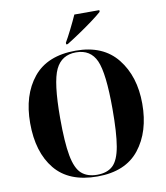

<svg xmlns="http://www.w3.org/2000/svg" viewBox="-99 -1013 957 1105"><g transform="rotate(-10 379.5 -460.5)"><path d="M381 10Q545 10 626 -92.5Q707 -195 707 -358Q707 -518 624.5 -621.5Q542 -725 382 -725Q216 -725 134 -624Q52 -523 52 -359Q52 -189 133.5 -89.5Q215 10 381 10ZM381 0Q324 0 290 -30Q256 -60 241.5 -138Q227 -216 227 -358Q227 -567 262.5 -641Q298 -715 382 -715Q467 -715 500 -641Q533 -567 533 -358Q533 -218 519.5 -140Q506 -62 473 -31Q440 0 381 0ZM335 -770H344Q375 -789 417.5 -817.5Q460 -846 498.5 -874.5Q537 -903 557 -921V-931H411Q396 -897 373 -851Q350 -805 335 -780Z"/></g></svg>

Font: Noto Serif Display SemiCondensed Extra
Style: Regular
Weight: 800
Width: 4
Designer: Monotype Design Team
Foundry: Monotype Imaging Inc.
Version: Version 1.900